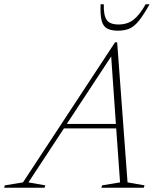

<svg xmlns="http://www.w3.org/2000/svg" viewBox="-80 -878 746 898"><path d="M516.5 -25 596 -11 592.5 0H394L397.5 -11L481.5 -25L463.5 -277.5H219L53 -25L132 -11L128.5 0H-60.5L-57.5 -11L27.5 -25L458 -680H468ZM232.5 -298.5H462L440 -614ZM474.5 -763.5Q516 -763.5 544.8 -786Q573.5 -808.5 601 -858H619.5Q591.5 -808 570 -781.2Q548.5 -754.5 526 -744.5Q503.5 -734.5 471.5 -734.5Q440 -734.5 421.2 -744.5Q402.5 -754.5 395.5 -781.2Q388.5 -808 390.5 -858H405.5Q404 -807.5 418.5 -785.5Q433 -763.5 474.5 -763.5Z"/></svg>

Font: Newsreader 16pt ExtraLight
Style: Italic
Weight: 275
Italic angle: -17°
Designer: Hugues Gentile
Foundry: Production Type
Version: Version 1.003; ttfautohint (v1.8.3)